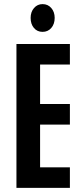

<svg xmlns="http://www.w3.org/2000/svg" viewBox="-20 -914 408 934"><path d="M60 -700H320V-600H175V-408H320V-308H175V-100H320V0H60ZM187 -894Q213 -894 229.5 -875Q246 -856 246 -827Q246 -797 229.5 -778Q213 -759 187 -759Q161 -759 145 -778Q129 -797 129 -827Q129 -856 145.5 -875Q162 -894 187 -894Z"/></svg>

Font: Gully ECD Medium
Style: Regular
Weight: 500
Width: 2
Designer: jaikishan Patel
Foundry: MagicType
Version: Version 1.000;Glyphs 3.2 (3242)